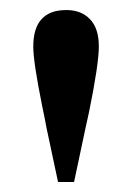

<svg xmlns="http://www.w3.org/2000/svg" viewBox="-20 -821 266 386"><path d="M96.7 -455.1 73.2 -565.4Q71.3 -577.1 64.5 -609.4Q46.9 -696.3 46.9 -727.5Q46.9 -800.8 113.3 -800.8Q143.6 -800.8 161.1 -782.2Q178.7 -763.7 178.7 -728Q178.7 -692.4 159.2 -596.7Q154.3 -574.2 152.3 -565.4L128.9 -455.1Z"/></svg>

Font: Bpmf GenRyu Min B
Style: B
Weight: 700
Foundry: But Ko
Version: Version 1.320